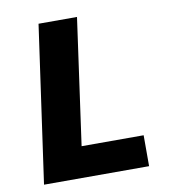

<svg xmlns="http://www.w3.org/2000/svg" viewBox="-78 -756 756 826"><g transform="rotate(-10 300.0 -343.0)"><path d="M48 0 145 -686H313L236 -135H507V0Z"/></g></svg>

Font: Chivo Mono
Style: Bold Italic
Weight: 700
Italic angle: -8.05°
Monospace: yes
Version: Version 1.008